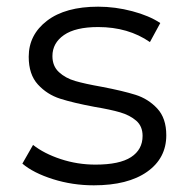

<svg xmlns="http://www.w3.org/2000/svg" viewBox="-20 -550 568 575"><path d="M47 -60 79 -116Q112 -90 162 -73.5Q212 -57 266 -57Q338 -57 372.5 -79.5Q407 -102 407 -143Q407 -172 388 -188.5Q369 -205 340 -213.5Q311 -222 263 -230Q199 -242 160 -254.5Q121 -267 93.5 -297Q66 -327 66 -380Q66 -446 121 -488Q176 -530 274 -530Q325 -530 376 -516.5Q427 -503 460 -481L429 -424Q364 -469 274 -469Q206 -469 171.5 -445Q137 -421 137 -382Q137 -352 156.5 -334Q176 -316 205 -307.5Q234 -299 285 -290Q348 -278 386 -266Q424 -254 451 -225Q478 -196 478 -145Q478 -76 420.5 -35.5Q363 5 261 5Q197 5 138.5 -13.5Q80 -32 47 -60Z"/></svg>

Font: APTA Sans Regular
Style: Regular
Weight: 400
Version: Version 7.200